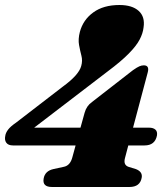

<svg xmlns="http://www.w3.org/2000/svg" viewBox="-29 -747 661 767"><path d="M309 -296.5Q316.5 -324 338.5 -339.5L502 -466.5Q519 -478.5 528 -482.2Q537 -486 545.5 -486Q569 -486 561 -457L502.5 -237H566.5Q583 -237 591.8 -229.2Q600.5 -221.5 598 -205.5Q590 -166 548.5 -166H483.5L470.5 -116.5Q462.5 -88 484.5 -80.5L514 -71.5Q541.5 -60.5 537 -37Q530.5 0 488 0H178.5Q139 0 145.5 -34.5Q151 -64 184 -71.5L227.5 -81Q251.5 -86.5 260 -118.5L273 -166H23Q4 -166 -3.8 -176.8Q-11.5 -187.5 -8 -204Q-6.5 -216 3.2 -229Q13 -242 35 -257L222 -401Q286 -447.5 295.5 -483.5Q301.5 -504.5 296.2 -524.5Q291 -544.5 286.8 -567.2Q282.5 -590 290 -619.5Q303 -668 343.8 -697.5Q384.5 -727 448 -727Q499 -727 525 -703.5Q551 -680 544.5 -637.5Q542 -614 528.8 -588.8Q515.5 -563.5 485.2 -532.8Q455 -502 401.5 -462L107.5 -237H292.5Z"/></svg>

Font: Fraunces 72pt S050 Black
Style: Italic
Weight: 900
Italic angle: -16°
Version: Version 1.000; ttfautohint (v1.8.3)